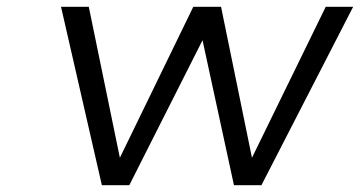

<svg xmlns="http://www.w3.org/2000/svg" viewBox="-20 -547 1063 567"><path d="M160.2 -526.9H242.2L334 -81.1L550.8 -526.9H632.8L724.1 -81.1L941.9 -526.9H1022.9L752 0H670.9L578.1 -428.2L361.8 0H280.8Z"/></svg>

Font: Trueno Light
Style: Italic
Weight: 300
Designer: Julieta Ulanovsky
Foundry: Julieta Ulanovsky
Version: Version 3.001b | FøM Fix